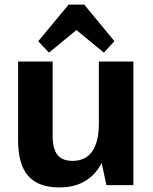

<svg xmlns="http://www.w3.org/2000/svg" viewBox="-20 -809 669 839"><path d="M210 -215Q210 -159 231 -132.5Q252 -106 297 -106Q354 -106 383 -147.5Q412 -189 412 -270L462 -346V-287Q462 -142 405 -66Q348 10 240 10Q147 10 103 -40.5Q59 -91 59 -197V-540H210ZM563 0H445L412 -154V-540H563ZM147 -629 280 -789H348L480 -629L434 -579L271 -713H357L194 -579Z"/></svg>

Font: Pathway Extreme SemiCondensed
Style: Bold
Weight: 700
Width: 4
Version: Version 1.001;gftools[0.9.26]